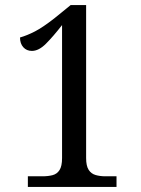

<svg xmlns="http://www.w3.org/2000/svg" viewBox="-20 -738 556 758"><path d="M90 0V-42H148Q170 -42 187.5 -46.5Q205 -51 215 -66.5Q225 -82 225 -114V-639Q190 -594 161.5 -565.5Q133 -537 106 -537Q85 -537 72 -551.5Q59 -566 59 -590Q87 -598 118 -614Q149 -630 195 -666L259 -718H320V-114Q320 -83 330 -67.5Q340 -52 357.5 -47Q375 -42 396 -42H440V0Z"/></svg>

Font: Noto Serif SemiCondensed
Style: Regular
Weight: 400
Width: 4
Designer: Monotype Design Team
Foundry: Monotype Imaging Inc.
Version: Version 2.013